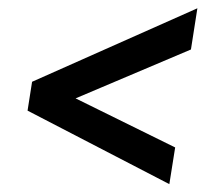

<svg xmlns="http://www.w3.org/2000/svg" viewBox="-20 -533 504 471"><path d="M395.4 -81.3 47.6 -261.6 58.7 -332.4 464.2 -512.7 448.4 -411.6 101.1 -264.4 109.4 -319.3 409.7 -171.3Z"/></svg>

Font: Rokkitt SemiBold
Style: Italic
Weight: 600
Italic angle: -9°
Designer: Vernon Adams
Foundry: Vernon Adams
Version: Version 3.103